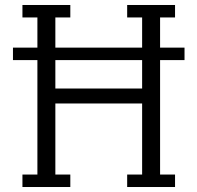

<svg xmlns="http://www.w3.org/2000/svg" viewBox="-20 -750 792 770"><path d="M70 -680H130V-559H32V-509H130V-50H70V0H262V-50H202V-335H550V-50H490V0H682V-50H622V-509H720V-559H622V-680H682V-730H490V-680H550V-559H202V-680H262V-730H70ZM202 -509H550V-395H202Z"/></svg>

Font: Glegoo
Style: Regular
Weight: 400
Version: Version 2.0.1; ttfautohint (v0.9) -r 48 -G 60